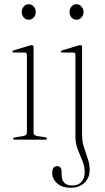

<svg xmlns="http://www.w3.org/2000/svg" viewBox="-20 -662 500 910"><path d="M116 -568.5Q102 -568.5 92.5 -579.2Q83 -590 83 -605Q83 -620.5 92.8 -631.2Q102.5 -642 116 -642Q130 -642 139.8 -631Q149.5 -620 149.5 -605Q149.5 -590 139.8 -579.2Q130 -568.5 116 -568.5ZM139 -438.5V-34.5Q139 -19.5 157.5 -17L192.5 -12Q202.5 -10.5 202.5 -5Q202.5 0 194 0H50.5Q42.5 0 42.5 -5Q42.5 -9.5 52 -11L89 -17Q107.5 -20 107.5 -34V-402Q107.5 -413 97.5 -413H47Q38.5 -413 38.5 -417.5Q38.5 -421 47 -424L115 -444.5Q125.5 -448 131 -448Q139 -448 139 -438.5ZM342.5 -568.5Q328.5 -568.5 319 -579.2Q309.5 -590 309.5 -605Q309.5 -620.5 319.2 -631.2Q329 -642 342.5 -642Q356.5 -642 366.2 -631Q376 -620 376 -605Q376 -590 366.2 -579.2Q356.5 -568.5 342.5 -568.5ZM369 -23Q369 8.5 378 36.2Q387 64 396 90.2Q405 116.5 405 144.5Q405 180 380.5 204Q356 228 315 228Q275 228 251.2 207.2Q227.5 186.5 227.5 158Q227.5 125.5 250.5 125.5Q272 125.5 272 153V163.5Q272 217 321.5 217Q351 217 366.2 200Q381.5 183 381.5 153.5Q381.5 125.5 370.5 100Q359.5 74.5 348.5 46.8Q337.5 19 337.5 -16V-402Q337.5 -413 327.5 -413H277Q268.5 -413 268.5 -417.5Q268.5 -421.5 277 -424L344 -444Q355.5 -448 361 -448Q369 -448 369 -438Z"/></svg>

Font: Fraunces 72pt S000 Thin
Style: Regular
Weight: 100
Version: Version 1.000; ttfautohint (v1.8.3)